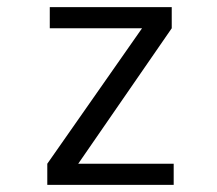

<svg xmlns="http://www.w3.org/2000/svg" viewBox="-20 -520 610 540"><path d="M200 -59.5H468.5V0H113V-59.5L379.5 -440.5H120V-500H463V-440.5Z"/></svg>

Font: League Mono Narrow Light
Style: Regular
Weight: 300
Width: 3
Designer: Tyler Finck
Foundry: The League of Moveable Type / Tyler Finck
Version: Version 2.210